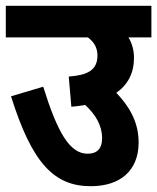

<svg xmlns="http://www.w3.org/2000/svg" viewBox="-20 -642 542 662"><path d="M0 -622V-513H283C303 -498 316 -479 316 -451C316 -399 281 -383 217 -378L226 -274C243 -275 259 -278 274 -280C310 -246 332 -210 332 -165C332 -131 316 -112 282 -112C220 -112 178 -186 129 -343L18 -310C91 -77 168 0 293 0C395 0 458 -54 458 -151C458 -227 420 -281 381 -322C421 -350 442 -390 442 -443C442 -469 435 -493 423 -513H502V-622Z"/></svg>

Font: Noto Sans Devanagari Condensed
Style: Bold
Weight: 700
Width: 3
Designer: Jelle Bosma - Monotype Design Team
Foundry: Monotype Imaging Inc.
Version: Version 2.004